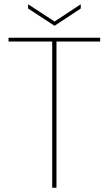

<svg xmlns="http://www.w3.org/2000/svg" viewBox="-20 -881 510 901"><path d="M20 -686V-704H450V-686H245V0H225V-686ZM236 -780 359 -861V-841L236 -760L112 -841V-861Z"/></svg>

Font: SVN-Poppins Thin
Style: Regular
Weight: 100
Designer: Ninad Kale (Devanagari), Jonny Pinhorn (Latin)
Foundry: Indian Type Foundry
Version: Version 3.002 2017